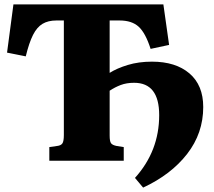

<svg xmlns="http://www.w3.org/2000/svg" viewBox="-20 -730 971 872"><path d="M630 122 593 78Q703 -44 703 -207Q703 -354 589 -354Q555 -354 528.5 -344Q502 -334 478 -318V-114Q478 -89 484 -80Q490 -71 510 -67L542 -62V0H204V-62L239 -67Q257 -69 263.5 -79Q270 -89 270 -117V-637H236Q199 -637 173.5 -622Q148 -607 130 -571.5Q112 -536 97 -474L12 -491L41 -710H722L748 -526L664 -508Q641 -580 610 -608.5Q579 -637 523 -637H478V-399Q511 -420 560.5 -435Q610 -450 670 -450Q778 -450 840.5 -396.5Q903 -343 903 -244Q903 -125 830 -31Q757 63 630 122Z"/></svg>

Font: Literata 36pt ExtraBold
Style: Regular
Weight: 800
Designer: Latin by Veronika Burian and Jose Scaglione. Greek by Irene Vlachou. Cyrillic by Vera Evstafieva.
Foundry: TypeTogether
Version: Version 3.002